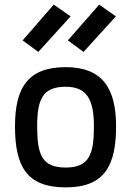

<svg xmlns="http://www.w3.org/2000/svg" viewBox="-20 -801 568 832"><path d="M265 -510C101 -510 45 -421 45 -254C45 -82 94 11 265 11C435 11 483 -86 483 -254C483 -419 423 -510 265 -510ZM265 -75C162 -75 141 -130 141 -254C141 -377 169 -425 265 -425C354 -425 387 -373 387 -254C387 -135 368 -75 265 -75ZM274 -626 342 -576 482 -730 410 -781ZM78 -626 146 -576 286 -730 213 -781Z"/></svg>

Font: TitilliumText22L
Style: 600 wt
Weight: 600
Designer: Campivisivi
Foundry: Campivisivi
Version: 1.000